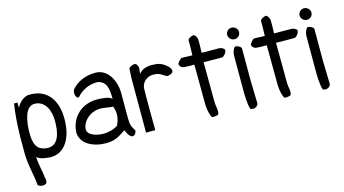

<svg xmlns="http://www.w3.org/2000/svg" viewBox="-89 -966 2699 1506"><g transform="rotate(-15 1260.0 -213.5)"><path d="M27 -84C27 21 54 95 61 189C77 204 108 209 129 195C137 181 138 166 132 151C127 93 110 38 106 -27C129 -6 167 1 209 4C308 11 399 -71 399 -260C399 -413 323 -522 168 -512C127 -503 96 -472 76 -434V-477H48C35 -395 29 -307 27 -215ZM105 -230C107 -304 120 -440 209 -433C288 -427 323 -348 323 -262C323 -170 304 -63 205 -72C121 -81 105 -137 105 -230Z M461 -133C461 -37 563 11 666 11C748 11 777 -18 829 -50C841 -27 844 -13 866 7C897 27 915 -18 912 -27C896 -60 883 -61 881 -130V-336C881 -442 825 -545 726 -545C641 -545 577 -513 535 -466C516 -447 523 -387 552 -392C587 -434 644 -470 722 -470C795 -456 804 -397 804 -311C789 -334 722 -339 681 -339C560 -339 467 -253 461 -133ZM538 -137C546 -215 629 -275 717 -261C744 -259 768 -252 793 -252C814 -198 807 -150 783 -100C755 -79 710 -66 664 -66C617 -66 538 -84 538 -137Z M989 12C1015 11 1038 12 1064 12C1064 -103 1061 -220 1064 -332C1070 -376 1107 -413 1160 -413C1222 -413 1228 -387 1265 -374C1283 -374 1299 -381 1312 -393C1320 -414 1302 -435 1288 -447C1249 -481 1220 -489 1162 -489C1115 -487 1073 -468 1064 -442C1064 -454 1065 -467 1067 -480C1071 -502 1061 -522 1048 -530C1025 -533 1004 -521 993 -510C993 -480 989 -452 989 -425Z M1377 -450C1367 -437 1383 -409 1411 -407C1440 -405 1464 -405 1493 -405C1493 -294 1495 -184 1495 -76C1498 -28 1507 7 1520 28C1540 31 1557 29 1573 21C1585 -13 1570 -44 1570 -78C1570 -184 1568 -295 1568 -405C1618 -403 1671 -404 1722 -404C1739 -412 1754 -432 1758 -454C1751 -468 1732 -479 1711 -479C1664 -479 1618 -480 1572 -480C1574 -514 1574 -546 1574 -581C1574 -602 1562 -622 1549 -630C1527 -630 1508 -618 1499 -605C1499 -561 1499 -522 1497 -480C1465 -479 1439 -483 1407 -482C1396 -474 1386 -463 1377 -450Z M1802 -563C1802 -538 1824 -516 1850 -516C1877 -516 1898 -537 1898 -562C1898 -588 1876 -610 1849 -610C1823 -610 1802 -589 1802 -563ZM1812 -130C1812 -75 1812 2 1828 44C1856 57 1887 41 1892 18C1892 -41 1887 -116 1887 -172V-435C1879 -448 1858 -460 1837 -460C1823 -446 1812 -420 1812 -393Z M1965 -450C1955 -437 1971 -409 1999 -407C2028 -405 2052 -405 2081 -405C2081 -294 2083 -184 2083 -76C2086 -28 2095 7 2108 28C2128 31 2145 29 2161 21C2173 -13 2158 -44 2158 -78C2158 -184 2156 -295 2156 -405C2206 -403 2259 -404 2310 -404C2327 -412 2342 -432 2346 -454C2339 -468 2320 -479 2299 -479C2252 -479 2206 -480 2160 -480C2162 -514 2162 -546 2162 -581C2162 -602 2150 -622 2137 -630C2115 -630 2096 -618 2087 -605C2087 -561 2087 -522 2085 -480C2053 -479 2027 -483 1995 -482C1984 -474 1974 -463 1965 -450Z M2390 -563C2390 -538 2412 -516 2438 -516C2465 -516 2486 -537 2486 -562C2486 -588 2464 -610 2437 -610C2411 -610 2390 -589 2390 -563ZM2400 -130C2400 -75 2400 2 2416 44C2444 57 2475 41 2480 18C2480 -41 2475 -116 2475 -172V-435C2467 -448 2446 -460 2425 -460C2411 -446 2400 -420 2400 -393Z"/></g></svg>

Font: Snowfall
Style: Regular
Weight: 400
Designer: Jasper
Foundry: Cannot Into Space Fonts
Version: Version 0.9